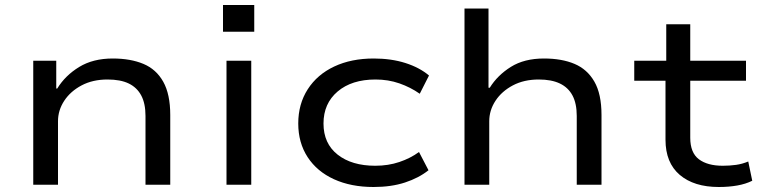

<svg xmlns="http://www.w3.org/2000/svg" viewBox="-20 -739 3044 768"><path d="M113 0V-496H205V-385H209Q241 -437 296.5 -471Q352 -505 431 -505Q502 -505 553.5 -483.5Q605 -462 633 -412Q661 -362 661 -279V0H562V-275Q562 -325 545 -357Q528 -389 495 -405Q462 -421 410 -421Q351 -421 306.5 -397.5Q262 -374 237 -336Q212 -298 212 -254V0Z M872 -612V-719H997V-612ZM886 0V-496H985V0Z M1474 9Q1384 9 1316 -22Q1248 -53 1210.5 -110.5Q1173 -168 1173 -245Q1173 -323 1211 -382Q1249 -441 1317 -473Q1385 -505 1475 -505Q1545 -505 1601.5 -487Q1658 -469 1696 -437L1659 -364Q1622 -390 1577.5 -405.5Q1533 -421 1482 -421Q1387 -421 1330.5 -373Q1274 -325 1274 -245Q1274 -165 1330.5 -120.5Q1387 -76 1481 -76Q1533 -76 1577.5 -91Q1622 -106 1656 -131L1694 -58Q1655 -27 1600 -9Q1545 9 1474 9Z M1838 0V-705H1934V-388H1939Q1970 -438 2023.5 -471.5Q2077 -505 2156 -505Q2227 -505 2278 -483.5Q2329 -462 2357.5 -412.5Q2386 -363 2386 -279V0H2287V-275Q2287 -325 2270 -357Q2253 -389 2219.5 -405Q2186 -421 2135 -421Q2076 -421 2031.5 -397.5Q1987 -374 1962 -336Q1937 -298 1937 -254V0Z M2855 9Q2756 9 2699 -39.5Q2642 -88 2642 -180V-416H2517V-496H2645V-642H2741V-496H2964V-416H2741V-188Q2741 -128 2775.5 -102Q2810 -76 2871 -76Q2899 -76 2924 -79.5Q2949 -83 2973 -93L2989 -16Q2963 -3 2929 3Q2895 9 2855 9Z"/></svg>

Font: Nunito Sans 7pt Expanded
Style: Regular
Weight: 400
Width: 7
Designer: Vernon Adams
Foundry: Vernon Adams
Version: Version 3.101;gftools[0.9.27]